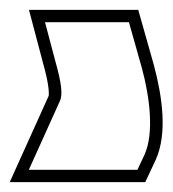

<svg xmlns="http://www.w3.org/2000/svg" viewBox="-122 -191 350 389"><path d="M-10.4 -69 -30.8 -146H139.2L165.5 -53C182 8 190.1 79 171 122L156.4 153H-63.6L-0.8 14C5.4 1 2.9 -22 -10.4 -69ZM-34.6 -62.4C-21 -14.5 -22.9 2.1 -23.5 3.5L-102.3 178H172.3L193.7 132.4C217.7 78.5 206.6 3.6 189.6 -59.7L158.1 -171H-63.3Z"/></svg>

Font: Nordica Plus
Style: NordicaClassicBkOpOblOl
Weight: 900
Version: Version 1.01